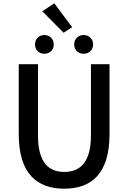

<svg xmlns="http://www.w3.org/2000/svg" viewBox="-20 -1124 773 1157"><path d="M367 13C530 13 640 -76 640 -316V-737H528V-308C528 -142 460 -88 367 -88C275 -88 209 -142 209 -308V-737H93V-316C93 -76 204 13 367 13ZM247 -800C280 -800 304 -823 304 -856C304 -889 280 -913 247 -913C215 -913 191 -889 191 -856C191 -823 215 -800 247 -800ZM363 -927 415 -960 307 -1104 235 -1056ZM484 -800C517 -800 541 -823 541 -856C541 -889 517 -913 484 -913C451 -913 427 -889 427 -856C427 -823 451 -800 484 -800Z"/></svg>

Font: Noto Sans HK Medium
Style: Regular
Weight: 500
Designer: Ryoko NISHIZUKA 西塚涼子 (kana, bopomofo & ideographs); Paul D. Hunt (Latin, Greek & Cyrillic); Sandoll Communications 산돌커뮤니
Foundry: Adobe
Version: Version 2.002;hotconv 1.0.116;makeotfexe 2.5.65601